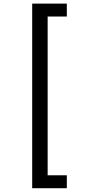

<svg xmlns="http://www.w3.org/2000/svg" viewBox="-20 -824 490 1049"><path d="M345.1 -804.3V-733.7H235.3V-804.3ZM240.3 204.3H155.9V-804.3H240.3ZM345.1 133.7V204.3H235.3V133.7Z"/></svg>

Font: League Mono Thin Condensed
Style: Regular
Weight: 100
Width: 1
Designer: Tyler Finck
Foundry: The League of Moveable Type / Tyler Finck
Version: Version 2.300;RELEASE